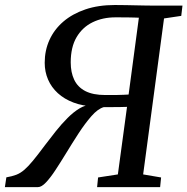

<svg xmlns="http://www.w3.org/2000/svg" viewBox="-55 -766 767 786"><path d="M-35 0 -29 -40Q-5.5 -44 11.5 -50.5Q28.5 -57 44.5 -70.8Q60.5 -84.5 80.2 -108.5Q100 -132.5 129 -171.5Q151 -200.5 174.2 -229.8Q197.5 -259 221.8 -283.2Q246 -307.5 270.5 -322.2Q295 -337 319.5 -337L331 -330Q283.5 -332 245.8 -346.2Q208 -360.5 181.8 -384.5Q155.5 -408.5 141.8 -440.2Q128 -472 128 -509Q128 -559.5 147.5 -602.5Q167 -645.5 204.2 -677.5Q241.5 -709.5 294.5 -727.5Q347.5 -745.5 415.5 -745.5Q441.5 -745.5 461.8 -745Q482 -744.5 499.5 -744.2Q517 -744 535.2 -743.5Q553.5 -743 575.5 -743H692L687 -701L616.5 -690.5L531 -52L604.5 -39.5L600.5 0H342.5L346.5 -39.5L427.5 -52L465 -328.5Q453.5 -328 437.2 -327.8Q421 -327.5 403.5 -327.5Q386 -327.5 370 -327.5Q345.5 -320.5 319.2 -290.5Q293 -260.5 266.5 -219.8Q240 -179 214.5 -137Q192.5 -101 172 -69.8Q151.5 -38.5 133.2 -19.2Q115 0 100.5 0ZM471.5 -379 513.5 -693.5Q505.5 -694 494.2 -694.2Q483 -694.5 465 -694.8Q447 -695 417.5 -695Q365.5 -695 324 -674.8Q282.5 -654.5 258.5 -613.8Q234.5 -573 234.5 -510.5Q234.5 -469.5 248.8 -439.5Q263 -409.5 294.2 -393.2Q325.5 -377 376 -377Q385 -377 398 -377Q411 -377 425.2 -377.2Q439.5 -377.5 451.8 -378Q464 -378.5 471.5 -379Z"/></svg>

Font: Merriweather 20pt
Style: Italic
Weight: 400
Italic angle: -7.8°
Version: Version 2.101